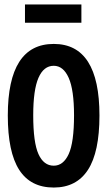

<svg xmlns="http://www.w3.org/2000/svg" viewBox="-20 -829 478 861"><path d="M221 12Q117 12 66 -67.5Q15 -147 15 -311Q15 -632 221 -632Q426 -632 426 -311Q426 -147 374.5 -67.5Q323 12 221 12ZM221 -86Q264 -86 288 -138Q312 -190 312 -312Q312 -426 288 -480Q264 -534 221 -534Q176 -534 152.5 -480Q129 -426 129 -312Q129 -190 152.5 -138Q176 -86 221 -86ZM92 -727V-809H345V-727Z"/></svg>

Font: Inconsolata SemiCondensed ExtraBold
Style: Regular
Weight: 800
Width: 4
Monospace: yes
Designer: Raph Levien, Cyreal, Brenton Simpson
Foundry: Raph Levien, Cyreal, Google
Version: Version 3.100; ttfautohint (v1.8.4.7-5d5b)